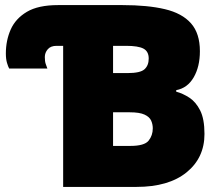

<svg xmlns="http://www.w3.org/2000/svg" viewBox="-20 -734 870 754"><path d="M228 0V-554H202Q179 -554 167.5 -540.5Q156 -527 156 -510Q156 -493 159.5 -483Q163 -473 166 -465H16Q12 -472 7.5 -487Q3 -502 3 -524Q3 -575 22 -618Q41 -661 85.5 -687.5Q130 -714 208 -714H461Q560 -714 627.5 -698Q695 -682 730 -642.5Q765 -603 765 -533Q765 -472 740.5 -430Q716 -388 672 -380V-374Q698 -367 723.5 -350.5Q749 -334 766 -300.5Q783 -267 783 -208Q783 -114 712.5 -57Q642 0 516 0ZM481 -447Q531 -447 547.5 -462Q564 -477 564 -504Q564 -532 543.5 -543Q523 -554 475 -554H424V-447ZM492 -161Q547 -161 563.5 -181.5Q580 -202 580 -230Q580 -246 573.5 -260.5Q567 -275 547.5 -284Q528 -293 490 -293H424V-161Z"/></svg>

Font: Noto Sans Black
Style: Regular
Weight: 900
Designer: Monotype Design Team
Foundry: Monotype Imaging Inc.
Version: Version 2.007